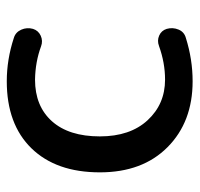

<svg xmlns="http://www.w3.org/2000/svg" viewBox="-31 -539 580 558"><g transform="rotate(-90 259.0 -260.0)"><path d="M301.8 9.8Q183.6 9.8 110.4 -63Q37.1 -135.7 37.1 -259.8Q37.1 -386.7 106.9 -458.5Q176.8 -530.3 301.8 -530.3Q365.2 -530.3 427.7 -509.8Q444.3 -504.9 451.7 -488.3Q459 -471.7 454.1 -454.1Q449.2 -438.5 434.1 -431.6Q418.9 -424.8 403.3 -430.7Q358.4 -447.3 306.6 -448.2Q229.5 -448.2 185.5 -398.9Q141.6 -349.6 141.6 -259.8Q141.6 -171.9 188.5 -121.1Q235.4 -70.3 306.6 -70.3Q355.5 -70.3 404.3 -87.9Q419.9 -93.8 434.6 -87.4Q449.2 -81.1 454.1 -65.4Q459 -47.9 452.1 -31.2Q445.3 -14.6 427.7 -9.8Q365.2 9.8 301.8 9.8Z"/></g></svg>

Font: Rounded Mgen+ 2p medium
Style: Regular
Weight: 500
Designer: [Source Han Sans]
Ryoko NISHIZUKA  (kana & ideographs); Paul D. Hunt (Latin, Greek & Cyrillic); Wenlong ZHANG  (bopomofo
Version: Version 1.059.20150602